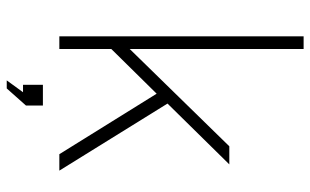

<svg xmlns="http://www.w3.org/2000/svg" viewBox="-200 -584 943 584"><g transform="rotate(90 272.0 -291.5)"><path d="M90 0V-743H128.5V-214L424.5 -517H479.5L294.5 -329L498.5 0H448.5L264.5 -296L128.5 -158V0ZM224 160 260 110.5H237.5V50H300.5V101.5L248.5 160Z"/></g></svg>

Font: Public Sans Thin Thin
Style: Regular
Weight: 250
Version: Version 2.001